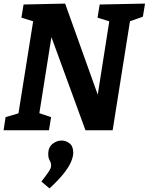

<svg xmlns="http://www.w3.org/2000/svg" viewBox="-21 -724 826 1067"><path d="M-1 0 10 -73 98 -99 79 -78 166 -623 181 -600 98 -626 110 -699 341 -704 534 -165H517L589 -623L604 -600L521 -626L533 -699L785 -704L773 -631L687 -601L704 -623L605 0H454L253 -550L270 -551L195 -78L186 -99L263 -73L251 0ZM254 323 209 285Q237 249 250 229.5Q263 210 263 196Q263 181 255 167.5Q247 154 247 131Q247 95 270.5 76Q294 57 321 57Q346 57 366 73Q386 89 386 125Q386 147 373.5 176Q361 205 332.5 241Q304 277 254 323Z"/></svg>

Font: Bitter Thin
Style: Bold Italic
Weight: 700
Italic angle: -9°
Version: Version 3.021